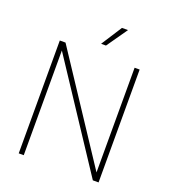

<svg xmlns="http://www.w3.org/2000/svg" viewBox="-166 -1063 1045 1183"><g transform="rotate(20 357.0 -472.0)"><path d="M95 0V-740H132.5L601 -30H585.5V-740H618.5V0H581L112.5 -710H128V0ZM341 -808 428.5 -944H468L373 -808Z"/></g></svg>

Font: Encode Sans SC Thin
Style: Regular
Weight: 250
Designer: Multiple Designers
Foundry: Impallari Type
Version: Version 3.002